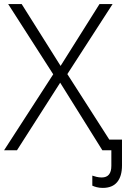

<svg xmlns="http://www.w3.org/2000/svg" viewBox="-20 -734 616 938"><path d="M482 184Q466 184 452.5 180.5Q439 177 431 173V124Q439 127 451.5 130Q464 133 477 133Q524 133 524 76V0H480L274 -330L63 0H0L240 -371L20 -714H86L276 -412L466 -714H530L309 -372L514 -52H576V74Q576 127 552.5 155.5Q529 184 482 184Z"/></svg>

Font: BC Sans Light
Style: Regular
Weight: 300
Designer: Monotype Design Team
Foundry: Monotype Imaging Inc.
Version: Version 2.000;GOOG;noto-source:20170915:90ef993387c0